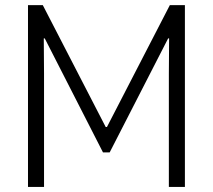

<svg xmlns="http://www.w3.org/2000/svg" viewBox="-20 -740 842 760"><path d="M90.8 -719.7H149.4L398.4 -237.3H403.3L652.3 -719.7H711.9V0H648.4V-448.2L649.4 -587.9H645.5L414.1 -136.7H387.7L157.2 -587.9H153.3L154.3 -448.2V0H90.8Z"/></svg>

Font: Reddit Sans Fudge Light
Style: Regular
Weight: 300
Designer: Stephen Hutchings
Foundry: Reddit
Version: Version 1.013